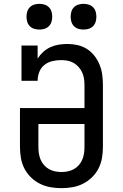

<svg xmlns="http://www.w3.org/2000/svg" viewBox="-20 -972 640 1000"><path d="M300 8Q271 8 242.5 3Q214 -2 188 -15Q162 -28 141 -48.5Q120 -69 107 -94.5Q94 -120 89 -148.5Q84 -177 84 -206V-409H420V-529Q420 -546 417.5 -562.5Q415 -579 408 -594.5Q401 -610 389.5 -623Q378 -636 363 -644.5Q348 -653 331.5 -656Q315 -659 298 -659Q275 -659 252 -653.5Q229 -648 211 -633.5Q193 -619 184.5 -597Q176 -575 176 -551H92V-735H176V-667Q188 -686 205 -701.5Q222 -717 243 -726.5Q264 -736 286.5 -739.5Q309 -743 331 -743Q358 -743 384.5 -737Q411 -731 433.5 -716.5Q456 -702 472.5 -680.5Q489 -659 499 -634Q509 -609 512.5 -582.5Q516 -556 516 -529V-206Q516 -177 511 -148.5Q506 -120 493 -94.5Q480 -69 459 -48.5Q438 -28 412 -15Q386 -2 357.5 3Q329 8 300 8ZM300 -76Q317 -76 333.5 -79.5Q350 -83 364.5 -91Q379 -99 390.5 -112Q402 -125 408.5 -140.5Q415 -156 417.5 -172.5Q420 -189 420 -206V-326H180V-206Q180 -189 182.5 -172.5Q185 -156 191.5 -140.5Q198 -125 209.5 -112Q221 -99 235.5 -91Q250 -83 266.5 -79.5Q283 -76 300 -76ZM415 -818Q401 -818 388 -822Q375 -826 365.5 -835.5Q356 -845 352 -858Q348 -871 348 -885Q348 -899 352 -912Q356 -925 365.5 -934.5Q375 -944 388 -948Q401 -952 415 -952Q429 -952 442 -948Q455 -944 464.5 -934.5Q474 -925 478 -912Q482 -899 482 -885Q482 -871 478 -858Q474 -845 464.5 -835.5Q455 -826 442 -822Q429 -818 415 -818ZM185 -818Q171 -818 158 -822Q145 -826 135.5 -835.5Q126 -845 122 -858Q118 -871 118 -885Q118 -899 122 -912Q126 -925 135.5 -934.5Q145 -944 158 -948Q171 -952 185 -952Q199 -952 212 -948Q225 -944 234.5 -934.5Q244 -925 248 -912Q252 -899 252 -885Q252 -871 248 -858Q244 -845 234.5 -835.5Q225 -826 212 -822Q199 -818 185 -818Z"/></svg>

Font: Iosevka HT Medium Extended
Style: Regular
Weight: 500
Width: 7
Monospace: yes
Designer: Belleve Invis
Foundry: Belleve Invis
Version: Version 32.3.0; ttfautohint (v1.8.4)